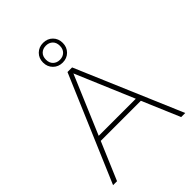

<svg xmlns="http://www.w3.org/2000/svg" viewBox="-273 -1128 1266 1266"><g transform="rotate(-45 360.5 -495.0)"><path d="M24 0 339 -740H382L697 0H659L547 -264H173L61 0ZM187 -297H533L360 -706ZM361 -806Q321.5 -806 295.2 -832.2Q269 -858.5 269 -898Q269 -938 295.2 -964Q321.5 -990 361 -990Q401 -990 427 -964Q453 -938 453 -898Q453 -858.5 427 -832.2Q401 -806 361 -806ZM361 -832Q389.5 -832 407.8 -849.8Q426 -867.5 426 -898Q426 -929 407.8 -946.5Q389.5 -964 361 -964Q332.5 -964 314.2 -946.5Q296 -929 296 -898Q296 -867.5 314.2 -849.8Q332.5 -832 361 -832Z"/></g></svg>

Font: Encode Sans Expanded Thin
Style: Regular
Weight: 100
Width: 7
Designer: Multiple Designers
Foundry: Impallari Type
Version: Version 3.000; ttfautohint (v1.8.3) -l 8 -r 50 -G 200 -x 14 